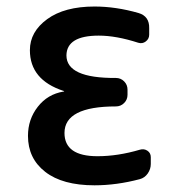

<svg xmlns="http://www.w3.org/2000/svg" viewBox="-20 -550 540 580"><path d="M171.9 -273.4Q173.8 -273.4 173.8 -274.4Q173.8 -275.4 171.9 -275.4Q70.3 -308.6 70.3 -398.4Q70.3 -454.1 122.6 -492.2Q174.8 -530.3 265.6 -530.3Q330.1 -530.3 398.4 -510.7Q431.6 -501 430.7 -464.8V-445.3Q430.7 -432.6 420.4 -424.8Q410.2 -417 397.5 -420.9Q331.1 -442.4 278.3 -442.4Q181.6 -442.4 180.7 -382.8Q180.7 -313.5 330.1 -314.5Q344.7 -314.5 355 -304.2Q365.2 -293.9 365.2 -279.3V-263.7Q365.2 -249 355 -238.8Q344.7 -228.5 330.1 -228.5Q174.8 -228.5 174.8 -148.4Q174.8 -78.1 274.4 -78.1Q335.9 -78.1 402.3 -97.7Q415 -101.6 425.3 -94.7Q435.5 -87.9 435.5 -75.2V-54.7Q435.5 -39.1 426.3 -25.9Q417 -12.7 402.3 -8.8Q332 9.8 265.6 9.8Q168.9 9.8 116.7 -30.8Q64.5 -71.3 64.5 -139.6Q64.5 -189.5 94.2 -227.5Q124 -265.6 171.9 -273.4Z"/></svg>

Font: Rounded-L Mgen+ 1m medium
Style: Regular
Weight: 500
Designer: [Source Han Sans]
Ryoko NISHIZUKA  (kana & ideographs); Paul D. Hunt (Latin, Greek & Cyrillic); Wenlong ZHANG  (bopomofo
Version: Version 1.059.20150602